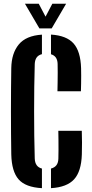

<svg xmlns="http://www.w3.org/2000/svg" viewBox="-20 -992 488 1021"><path d="M203 8.6Q115.9 3.9 79 -38.1Q42.1 -80 40 -170.8Q39.2 -221.1 38.7 -279.8Q38.2 -338.5 38.2 -400.1Q38.2 -461.6 38.7 -520.5Q39.2 -579.5 40 -630.4Q41.4 -708.9 79.9 -755.6Q118.4 -802.4 203 -807.8V-704Q184.4 -699.4 175.1 -686.5Q165.8 -673.7 164.8 -652.2Q162.9 -593.1 162.2 -529.2Q161.4 -465.3 161.4 -399.9Q161.4 -334.6 162.2 -270.8Q162.9 -207 164.8 -148.3Q165.8 -126.5 175.1 -113.5Q184.3 -100.4 203 -95.6ZM251.1 8.6V-95.7Q270.2 -100.5 280.1 -113.6Q289.9 -126.8 290.4 -148.3Q290.9 -169.1 291.1 -195.8Q291.2 -222.5 290.9 -249.1Q290.6 -275.8 290.1 -296.5H414.9Q416.1 -267 416.1 -233.7Q416.2 -200.4 415.2 -170.8Q412.4 -80.7 374.2 -38.6Q336 3.6 251.1 8.6ZM285.5 -506.6Q286 -527.3 286.4 -553.3Q286.9 -579.3 286.9 -605.5Q286.9 -631.6 286.4 -652.2Q285.9 -672.8 277.1 -685.7Q268.2 -698.6 251.1 -703.5V-808.1Q333.5 -803.1 371 -761.2Q408.4 -719.3 411.2 -629.6Q411.7 -612.4 411.7 -590.2Q411.7 -568 411.3 -546Q410.8 -523.9 410.3 -506.6ZM189.5 -840.9 112.7 -972.1H186.1L222.2 -903.4L258.2 -972.1H331.6L254.8 -840.9Z"/></svg>

Font: Big Shoulders Stencil Display SC Thin
Style: Regular
Weight: 100
Designer: Patric King
Foundry: XO Type Co
Version: Version 2.001